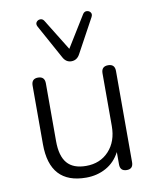

<svg xmlns="http://www.w3.org/2000/svg" viewBox="-86 -824 725 898"><g transform="rotate(-10 277.0 -375.5)"><path d="M277 -540Q251 -540 237 -567L149 -727Q142 -740 148.5 -749Q155 -758 166.5 -758.5Q178 -759 185 -748L277 -599L369 -748Q376 -759 387.5 -758.5Q399 -758 405.5 -749Q412 -740 405 -727L318 -567Q304 -540 277 -540ZM251 8Q78 8 78 -181V-459Q78 -492 109 -492Q141 -492 141 -459V-184Q141 -114 170 -80Q199 -46 260 -46Q327 -46 368.5 -91Q410 -136 410 -209V-459Q410 -492 442 -492Q474 -492 474 -459V-26Q474 6 444 6Q412 6 412 -26V-85Q388 -39 345.5 -15.5Q303 8 251 8Z"/></g></svg>

Font: Chiron GoRound TC L
Style: Regular
Weight: 300
Designer: Ryoko NISHIZUKA 西塚涼子 (kana, bopomofo & ideographs); Paul D. Hunt (Latin, Greek & Cyrillic); Sandoll Communications 산돌커뮤니
Foundry: Adobe
Version: Version 1.000;hotconv 1.1.1;makeotfexe 2.6.0